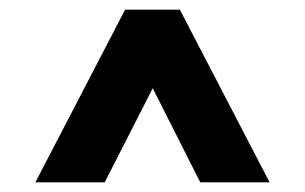

<svg xmlns="http://www.w3.org/2000/svg" viewBox="-20 -688 629 396"><path d="M53 -312 238 -668H351L536 -312H393L295 -506L196 -312Z"/></svg>

Font: Atkinson Hyperlegible Pro
Style: Bold
Weight: 700
Designer: Elliott Scott, Megan Eiswerth, Linus Boman, Theodore Petrosky, Jacob Perez
Foundry: Braille Institute
Version: Version 1.5.1